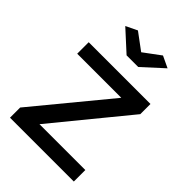

<svg xmlns="http://www.w3.org/2000/svg" viewBox="-214 -826 921 921"><g transform="rotate(45 246.5 -365.0)"><path d="M28 -69 338 -445H39V-523H458V-454L150 -78H461V0H28ZM166 -730 251 -667 336 -730 395 -702 291 -607H212L108 -702Z"/></g></svg>

Font: Raleway Thin SemiBold
Style: Regular
Weight: 600
Version: Version 4.026